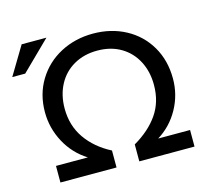

<svg xmlns="http://www.w3.org/2000/svg" viewBox="-139 -890 1119 1018"><g transform="rotate(-15 421.0 -380.5)"><path d="M807 0V-91H632Q706 -137 748 -213.5Q790 -290 790 -378Q790 -478 744.5 -555.5Q699 -633 619.5 -675.5Q540 -718 441 -718Q343 -718 262.5 -675.5Q182 -633 135 -556Q88 -479 88 -381Q88 -293 130 -215Q172 -137 246 -91H71V0H379V-93Q292 -138 243 -208.5Q194 -279 194 -372Q194 -446 224.5 -503.5Q255 -561 311 -593Q367 -625 440 -625Q514 -625 569 -592.5Q624 -560 654 -502.5Q684 -445 684 -372Q684 -279 637 -211Q590 -143 504 -93V0ZM-31 -606H40L198 -761H62Z"/></g></svg>

Font: Geom
Style: Regular
Weight: 400
Version: Version 1.102